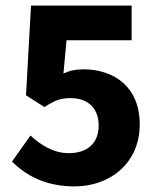

<svg xmlns="http://www.w3.org/2000/svg" viewBox="-20 -655 568 687"><path d="M247 12C371 12 480 -69 480 -210C480 -345 387 -407 278 -407C252 -407 231 -403 207 -392L218 -511H451V-635H91L73 -314L139 -272C177 -296 196 -304 233 -304C292 -304 333 -270 333 -206C333 -141 291 -107 226 -107C172 -107 127 -135 89 -170L23 -77C73 -27 143 12 247 12Z"/></svg>

Font: Giro Sans Regular
Style: Bold
Weight: 700
Designer: Paul D. Hunt
Foundry: Adobe Systems Incorporated
Version: Version 1.000;PS 1.0;hotconv 1.0.88;makeotf.lib2.5.647800